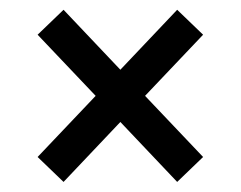

<svg xmlns="http://www.w3.org/2000/svg" viewBox="-20 -496 490 391"><path d="M340.8 -476.1 393.6 -425.3 275.4 -300.8 393.6 -176.3 340.8 -125.5 225.1 -247.6 109.4 -125.5 56.6 -176.3 174.8 -300.8 56.6 -425.3 109.4 -476.1 225.1 -354Z"/></svg>

Font: Anka/Coder Narrow
Style: Regular
Weight: 400
Width: 3
Monospace: yes
Version: Version 001.100